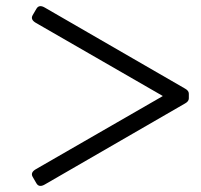

<svg xmlns="http://www.w3.org/2000/svg" viewBox="-20 -677 665 636"><path d="M88.4 -90.8Q79.6 -105.5 99.1 -116.7L518.6 -358.4V-359.4L99.1 -601.1Q79.6 -612.3 88.4 -627L100.6 -647.9Q109.4 -663.1 128.4 -651.9L593.3 -383.3Q605.5 -376.5 605.5 -366.7V-351.1Q605.5 -341.3 593.3 -334.5L128.4 -65.9Q109.4 -54.7 100.6 -69.8Z"/></svg>

Font: Istok Web
Style: BoldItalic
Weight: 700
Italic angle: -13°
Designer: Andrey V. Panov
Foundry: Andrey V. Panov
Version: Version 1.0.2g